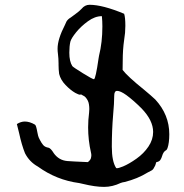

<svg xmlns="http://www.w3.org/2000/svg" viewBox="-20 -750 751 783"><path d="M404.8 12.2Q368.2 12.2 318.4 0Q306.2 -2.4 303.2 -3.4Q210.4 -15.6 134.3 -70.8Q100.1 -89.8 82 -125Q68.4 -158.7 58.1 -206.5Q53.2 -228 48.8 -244.1Q65.4 -254.4 81.1 -254.4Q101.1 -254.4 122.6 -241.7Q127.4 -239.3 132.3 -210.9Q135.7 -192.9 138.2 -188.5Q140.6 -184.1 143.1 -178.7Q148.4 -168 155.8 -158.9Q163.1 -149.9 178.2 -147.5Q187 -145 198.2 -127L198.7 -126Q219.7 -96.2 254.4 -93.3Q270.5 -91.8 338.4 -88.9Q349.1 -97.7 350.8 -105Q352.5 -112.3 352.5 -116.7Q352.5 -122.1 351.1 -127.4Q339.4 -178.7 339.4 -230.5Q339.4 -260.3 343.3 -290.5Q344.2 -297.9 344.2 -305.2Q344.2 -314.5 342.8 -323.7Q340.8 -339.8 328.6 -353.5Q324.7 -357.9 317.9 -360.8L310.1 -365.2Q309.1 -363.8 306.2 -363.8Q300.8 -363.8 287.1 -371.1Q267.6 -382.3 247.3 -403.3Q227.1 -424.3 221.2 -448.7Q218.8 -466.8 218.8 -484.9V-491.2Q218.8 -510.7 216.3 -530.3Q214.8 -541 214.8 -551.3Q214.8 -590.3 245.1 -648.9L251 -662.1Q256.8 -671.9 268.6 -678.7L277.3 -685.1Q283.2 -689.9 289.6 -694.3Q302.2 -703.1 312.5 -713.9Q326.2 -730.5 345.2 -730.5Q398.4 -730.5 486.3 -693.8Q491.2 -678.7 491.2 -644.5Q491.2 -616.2 486.3 -587.4Q480.5 -547.9 480.5 -501.5L480 -464.8Q500.5 -438 567.9 -383.8Q596.7 -359.9 613.3 -344.2Q670.4 -282.2 670.4 -202.6Q670.4 -167 663.1 -146Q660.6 -138.7 656.2 -136.7Q646 -130.9 641.1 -113.8Q638.7 -105 634 -97.9Q629.4 -90.8 618.2 -88.9Q616.7 -88.9 615.7 -83.7Q614.7 -78.6 613.3 -75.9Q611.8 -73.2 610.4 -70.3Q606 -60.1 599.6 -55.7L581.1 -45.9Q541 -21 488.3 -7.8Q480 -6.8 472.2 -3.9Q438.5 12.2 404.8 12.2ZM363.3 -426.8Q370.1 -429.2 381.8 -510.7L383.8 -522.5Q397.5 -577.1 397.5 -642.1Q397.5 -663.6 395.5 -684.1Q367.2 -684.1 338.6 -663.3Q310.1 -642.6 290.5 -618.4Q271 -594.2 267.1 -580.6Q262.7 -562 262.7 -535.2Q262.7 -499.5 274.9 -480.5Q278.8 -475.6 317.4 -451.7Q356 -427.7 363.3 -426.8ZM457 -64Q463.9 -64 481.9 -71.3Q506.3 -81.5 536.4 -102.8Q566.4 -124 585.4 -152.3Q604.5 -180.7 604.5 -211.9Q604.5 -258.8 557.6 -307.6Q523.9 -341.3 495.1 -362.3Q471.2 -379.4 457.5 -379.4Q445.8 -379.4 445.8 -359.4Q445.8 -330.1 441.4 -282.2Q436 -218.3 436 -151.9Q436 -91.8 453.6 -64.9Q454.6 -64 457 -64Z"/></svg>

Font: Kurland
Style: Regular
Weight: 400
Designer: GGBot
Version: 0.22